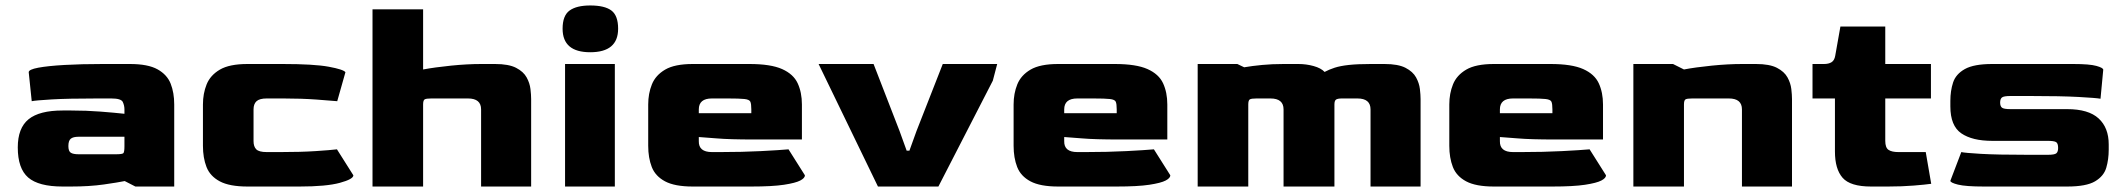

<svg xmlns="http://www.w3.org/2000/svg" viewBox="-20 -682 7780 702"><path d="M209 0Q121 0 83 -33Q45 -66 45 -143Q45 -214 84.5 -246Q124 -278 209 -278H240Q296 -278 347 -274Q398 -270 435 -266V-282Q435 -296 429 -309Q423 -322 387 -322H337Q228 -322 169 -318.5Q110 -315 96 -312L85 -418Q85 -428 120 -434.5Q155 -441 216 -444.5Q277 -448 355 -448H455Q521 -448 556 -428.5Q591 -409 604 -376Q617 -343 617 -300V0H475L436 -20Q412 -15 359.5 -7.5Q307 0 239 0ZM267 -118H405Q427 -118 431 -122Q435 -126 435 -147V-182H267Q248 -182 239 -175Q230 -168 230 -148Q230 -129 239 -123.5Q248 -118 267 -118Z M885 0Q819 0 783.5 -19Q748 -38 735 -71.5Q722 -105 722 -149V-300Q722 -340 735.5 -373.5Q749 -407 784 -427.5Q819 -448 885 -448H1013Q1128 -448 1182 -438Q1236 -428 1243 -418L1213 -312Q1192 -314 1137 -318Q1082 -322 1016 -322H955Q929 -322 918 -312Q907 -302 907 -282V-166Q907 -146 917 -136Q927 -126 955 -126H1006Q1080 -126 1133.5 -129.5Q1187 -133 1212 -136L1272 -41Q1272 -27 1222.5 -13.5Q1173 0 1075 0Z M1342 0V-648H1527V-428Q1570 -436 1629 -442Q1688 -448 1740 -448H1790Q1840 -448 1867 -434Q1894 -420 1905.5 -399Q1917 -378 1919.5 -356.5Q1922 -335 1922 -320V0H1739V-282Q1739 -322 1691 -322H1557Q1538 -322 1532.5 -318.5Q1527 -315 1527 -300V0Z M2138 -491Q2037 -491 2037 -577Q2037 -625 2062.5 -643.5Q2088 -662 2138 -662Q2191 -662 2215.5 -643.5Q2240 -625 2240 -577Q2240 -491 2138 -491ZM2046 0V-448H2228V0Z M2513 0Q2447 0 2411.5 -19Q2376 -38 2363 -71.5Q2350 -105 2350 -149V-300Q2350 -340 2363.5 -373.5Q2377 -407 2412 -427.5Q2447 -448 2513 -448H2720Q2798 -448 2839.5 -429.5Q2881 -411 2896.5 -377.5Q2912 -344 2912 -300V-172H2737Q2647 -172 2600.5 -176Q2554 -180 2535 -181V-166Q2534 -126 2583 -126H2614Q2694 -126 2762 -129.5Q2830 -133 2863 -136L2923 -41Q2923 -31 2906 -22Q2889 -13 2846.5 -6.5Q2804 0 2726 0ZM2535 -268H2727V-282Q2727 -302 2723.5 -310Q2720 -318 2702 -320Q2684 -322 2641 -322H2583Q2535 -322 2535 -282Z M3190 0 2973 -448H3174L3269 -203L3295 -131H3305L3331 -203L3427 -448H3626L3610 -387L3411 0Z M3849 0Q3783 0 3747.5 -19Q3712 -38 3699 -71.5Q3686 -105 3686 -149V-300Q3686 -340 3699.5 -373.5Q3713 -407 3748 -427.5Q3783 -448 3849 -448H4056Q4134 -448 4175.5 -429.5Q4217 -411 4232.5 -377.5Q4248 -344 4248 -300V-172H4073Q3983 -172 3936.5 -176Q3890 -180 3871 -181V-166Q3870 -126 3919 -126H3950Q4030 -126 4098 -129.5Q4166 -133 4199 -136L4259 -41Q4259 -31 4242 -22Q4225 -13 4182.5 -6.5Q4140 0 4062 0ZM3871 -268H4063V-282Q4063 -302 4059.5 -310Q4056 -318 4038 -320Q4020 -322 3977 -322H3919Q3871 -322 3871 -282Z M4359 0V-448H4504L4529 -436Q4558 -441 4594.5 -444.5Q4631 -448 4673 -448H4727Q4756 -448 4783 -440.5Q4810 -433 4823 -419Q4840 -428 4860 -434.5Q4880 -441 4911.5 -444.5Q4943 -448 4992 -448H5042Q5092 -448 5119 -434Q5146 -420 5157.5 -399Q5169 -378 5171.5 -356.5Q5174 -335 5174 -320V0H4991V-282Q4991 -322 4943 -322H4887Q4871 -322 4865 -318Q4859 -314 4859 -300V0H4673V-282Q4673 -322 4625 -322H4574Q4555 -322 4549.5 -318.5Q4544 -315 4544 -300V0Z M5442 0Q5376 0 5340.5 -19Q5305 -38 5292 -71.5Q5279 -105 5279 -149V-300Q5279 -340 5292.5 -373.5Q5306 -407 5341 -427.5Q5376 -448 5442 -448H5649Q5727 -448 5768.5 -429.5Q5810 -411 5825.5 -377.5Q5841 -344 5841 -300V-172H5666Q5576 -172 5529.5 -176Q5483 -180 5464 -181V-166Q5463 -126 5512 -126H5543Q5623 -126 5691 -129.5Q5759 -133 5792 -136L5852 -41Q5852 -31 5835 -22Q5818 -13 5775.5 -6.5Q5733 0 5655 0ZM5464 -268H5656V-282Q5656 -302 5652.5 -310Q5649 -318 5631 -320Q5613 -322 5570 -322H5512Q5464 -322 5464 -282Z M5952 0V-448H6097L6137 -428Q6179 -436 6238.5 -442Q6298 -448 6350 -448H6400Q6450 -448 6477 -434Q6504 -420 6515.5 -399Q6527 -378 6529.5 -356.5Q6532 -335 6532 -320V0H6349V-282Q6349 -322 6301 -322H6167Q6148 -322 6142.5 -318.5Q6137 -315 6137 -300V0Z M6821 0Q6745 0 6717 -32Q6689 -64 6689 -128V-322H6607V-448H6649Q6666 -448 6676.5 -454.5Q6687 -461 6690 -478L6709 -585H6873V-448H7040V-322H6873V-167Q6873 -142 6885 -134Q6897 -126 6921 -126H7021L7041 -10Q7020 -7 6977 -3.5Q6934 0 6883 0Z M7234 0Q7167 0 7139 -7Q7111 -14 7111 -21L7151 -126Q7163 -123 7222.5 -119.5Q7282 -116 7396 -116H7467Q7492 -116 7498.5 -121.5Q7505 -127 7505 -141Q7505 -158 7497.5 -162.5Q7490 -167 7467 -167H7264Q7191 -167 7151 -194.5Q7111 -222 7111 -293V-313Q7111 -350 7121 -380.5Q7131 -411 7164 -429.5Q7197 -448 7264 -448H7560Q7620 -448 7645 -441Q7670 -434 7670 -427L7660 -321Q7644 -324 7579.5 -327.5Q7515 -331 7402 -331H7331Q7306 -331 7299.5 -325.5Q7293 -320 7293 -307Q7293 -294 7299.5 -288.5Q7306 -283 7331 -283H7538Q7616 -283 7653 -249Q7690 -215 7690 -154V-135Q7690 -99 7681 -68.5Q7672 -38 7640 -19Q7608 0 7538 0Z"/></svg>

Font: Goldman
Style: Bold
Weight: 700
Designer: Jaikishan Patel
Version: Version 1.000; ttfautohint (v1.8.3)